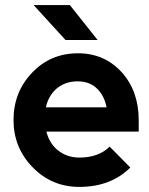

<svg xmlns="http://www.w3.org/2000/svg" viewBox="-20 -721 586 753"><path d="M237 -564H363L254 -701H112ZM524 -205V-250Q524 -363 458 -437Q390 -512 286 -512Q178 -512 106 -436Q33 -360 33 -250Q33 -142 108 -65Q183 12 291 12Q415 12 491 -64L410 -146Q367 -103 291 -103Q241 -103 204 -134Q188 -148 177.5 -166Q167 -184 162 -205ZM284 -402Q332 -402 361 -373Q389 -346 398 -300H160Q169 -343 200 -372Q235 -402 284 -402Z"/></svg>

Font: Unageo
Style: SemiBold
Weight: 600
Designer: Richard Sepsi
Foundry: Richard Sepsi
Version: Version 2.000